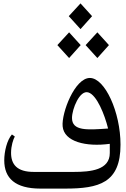

<svg xmlns="http://www.w3.org/2000/svg" viewBox="-20 -1108 740 1128"><path d="M521 -1013 453 -1088 384 -1013 453 -937ZM454 -843 386 -918 317 -843 386 -767ZM552 -767 620 -843 552 -918 483 -843ZM508 -650C419 -650 341 -445 348 -366C356 -275 486 -244 625 -263V-209C625 -109 512 -98 414 -98H178C80 -98 45 -142 45 -210C45 -252 58 -290 67 -306L50 -318C21 -285 5 -218 5 -166C5 -61 69 0 218 0H362C562 0 688 -33 688 -258C688 -450 596 -650 508 -650ZM403 -415C403 -467 448 -581 499 -565C549 -550 595 -434 615 -353C491 -344 403 -338 403 -415Z"/></svg>

Font: Kawkab Mono Light
Style: Bold
Weight: 400
Monospace: yes
Designer: Abdullah Arif
Foundry: Abdullah Arif
Version: Version 1.000;PS 000.500;hotconv 1.0.88;makeotf.lib2.5.64775